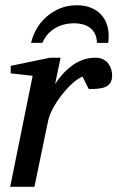

<svg xmlns="http://www.w3.org/2000/svg" viewBox="-20 -715 449 735"><path d="M409.2 -426.8Q409.2 -409.2 402.8 -398.7Q396.5 -388.2 384.8 -382.8Q373 -377.4 356.7 -375.7Q340.3 -374 319.8 -374L295.9 -421.9Q277.3 -414.1 256.1 -394.8Q234.9 -375.5 215.8 -350.8Q196.8 -326.2 182.6 -300Q168.5 -273.9 164.1 -252L111.8 0H19L105 -424.8L21 -434.1V-462.9L171.9 -494.1H211.9L190.9 -393.1Q221.7 -440.4 260.7 -467.3Q299.8 -494.1 345.2 -494.1Q363.3 -494.1 375.5 -487.5Q387.7 -481 395.3 -470.7Q402.8 -460.4 406 -448.7Q409.2 -437 409.2 -426.8ZM396 -579.1Q396 -572.3 395.8 -564.9Q395.5 -557.6 394 -550.8H351.1Q350.6 -571.3 343.5 -585.4Q336.4 -599.6 324.5 -608.6Q312.5 -617.7 296.6 -621.8Q280.8 -626 263.2 -626Q245.6 -626 227.5 -621.8Q209.5 -617.7 193.4 -608.6Q177.2 -599.6 164.1 -585.4Q150.9 -571.3 142.1 -550.8H99.1Q104.5 -576.2 118.7 -602.1Q132.8 -627.9 155.3 -648.4Q177.7 -668.9 207.5 -681.9Q237.3 -694.8 273.9 -694.8Q305.7 -694.8 328.9 -685.1Q352.1 -675.3 366.9 -659.2Q381.8 -643.1 388.9 -622.1Q396 -601.1 396 -579.1Z"/></svg>

Font: Charis SIL
Style: Italic
Weight: 400
Italic angle: -11°
Foundry: SIL International
Version: Version 4.112